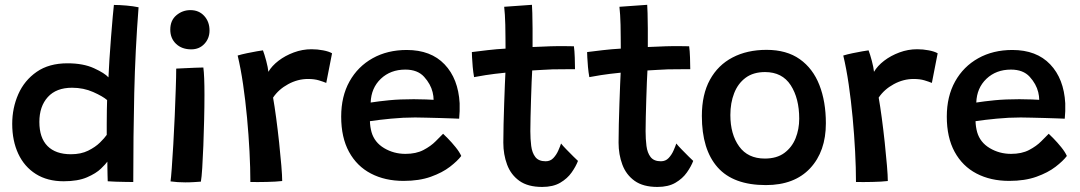

<svg xmlns="http://www.w3.org/2000/svg" viewBox="-20 -736 4376 778"><path d="M416.5 -1.5Q416 -9.5 415.8 -25.2Q415.5 -41 415.2 -56.8Q415 -72.5 415 -81Q409 -72 389.2 -52.8Q369.5 -33.5 332.5 -17.5Q295.5 -1.5 238 -1.5Q172 -1.5 125.2 -31Q78.5 -60.5 54 -113Q29.5 -165.5 29.5 -234Q29.5 -298.5 54.2 -354.5Q79 -410.5 128.8 -445Q178.5 -479.5 253.5 -479.5Q317.5 -479.5 361 -459.5Q404.5 -439.5 419.5 -422.5Q420.5 -452 423.5 -496.2Q426.5 -540.5 430 -586.5Q433.5 -632.5 436.8 -668Q440 -703.5 441.5 -716Q464 -716 492.2 -713.5Q520.5 -711 541.5 -706.5Q528 -532 524 -358.8Q520 -185.5 520 1.5Q511 1.5 490.5 1.2Q470 1 448.8 0.2Q427.5 -0.5 416.5 -1.5ZM267.5 -111Q308 -111 337.2 -125.5Q366.5 -140 385.2 -158.5Q404 -177 412.5 -189.5Q412.5 -204.5 412.5 -233.2Q412.5 -262 413 -289.8Q413.5 -317.5 414 -330.5Q397 -345.5 357.8 -363Q318.5 -380.5 272 -380.5Q208 -380.5 173.8 -342.8Q139.5 -305 139.5 -242Q139.5 -177.5 172.5 -144.2Q205.5 -111 267.5 -111Z M755 -536Q717 -536 693.5 -558.2Q670 -580.5 670 -616Q670 -653.5 694.8 -674.2Q719.5 -695 751.5 -695Q786 -695 807.5 -671.5Q829 -648 829 -612.5Q829 -580.5 808.2 -558.2Q787.5 -536 755 -536ZM794 0Q786 0.5 768 1.8Q750 3 731 3Q699 3 671 -1Q673 -14 676 -54.5Q679 -95 682.2 -150.5Q685.5 -206 688 -265.2Q690.5 -324.5 692.2 -375.8Q694 -427 694 -458Q703.5 -458.5 725.2 -459.5Q747 -460.5 769.8 -461.5Q792.5 -462.5 804 -462.5Q808.5 -429.5 808.5 -351Q808.5 -304.5 807.2 -250.8Q806 -197 804 -145.8Q802 -94.5 799.5 -55.5Q797 -16.5 794 0Z M1067.5 -445Q1081.5 -469 1108.5 -489.8Q1135.5 -510.5 1170.5 -523.5Q1205.5 -536.5 1242.5 -536.5Q1266 -536.5 1289.5 -532Q1313 -527.5 1325.5 -520L1302 -400Q1290 -405 1271.8 -410.5Q1253.5 -416 1228 -416Q1186.5 -416 1147.8 -395Q1109 -374 1086.5 -340.5Q1092.5 -307 1099 -258.5Q1105.5 -210 1111 -158.8Q1116.5 -107.5 1120 -65.2Q1123.5 -23 1123.5 -2.5Q1097.5 0.5 1061.5 1.2Q1025.5 2 994.5 1.5Q994.5 -55 991 -122.2Q987.5 -189.5 981 -259.2Q974.5 -329 965 -394Q955.5 -459 943 -511Q959.5 -516 981.2 -520.5Q1003 -525 1021.2 -528.2Q1039.5 -531.5 1045.5 -532Q1051.5 -516.5 1058.8 -489.2Q1066 -462 1067.5 -445Z M1849 -104Q1834 -84 1803.2 -60.2Q1772.5 -36.5 1725.8 -19.8Q1679 -3 1615.5 -3Q1540 -3 1483 -32.8Q1426 -62.5 1394.2 -120.8Q1362.5 -179 1362.5 -263.5Q1362.5 -345.5 1396.2 -406Q1430 -466.5 1490 -500Q1550 -533.5 1628 -533.5Q1726 -533.5 1781.5 -475.2Q1837 -417 1842.5 -317.5Q1843.5 -285 1840.5 -255Q1833.5 -255.5 1811.8 -256.2Q1790 -257 1761.8 -257.8Q1733.5 -258.5 1706.5 -259.2Q1679.5 -260 1662 -260Q1613.5 -260 1564.5 -255.2Q1515.5 -250.5 1479 -245Q1479.5 -222.5 1485.5 -200.5Q1497.5 -159 1536.5 -135.8Q1575.5 -112.5 1623 -112.5Q1666 -112.5 1696 -128.2Q1726 -144 1745.2 -163.5Q1764.5 -183 1775.5 -194Q1779.5 -190.5 1794.8 -175Q1810 -159.5 1826 -139.8Q1842 -120 1849 -104ZM1482 -320.5Q1513.5 -325.5 1556.8 -329.8Q1600 -334 1656.5 -334Q1685.5 -334 1706.8 -333Q1728 -332 1737 -331.5Q1737 -346 1733 -362.5Q1725 -395.5 1698.5 -424.8Q1672 -454 1622.5 -454Q1562.5 -454 1523.2 -416.8Q1484 -379.5 1482 -320.5Z M2322 -84Q2313.5 -61.5 2296.2 -37Q2279 -12.5 2250 4.5Q2221 21.5 2177 21.5Q2119 21.5 2084.5 -3.2Q2050 -28 2034.8 -69Q2019.5 -110 2019.5 -158Q2019.5 -190.5 2020.5 -232.5Q2021.5 -274.5 2023 -317Q2024.5 -359.5 2025.8 -393Q2027 -426.5 2028 -441.5Q1982.5 -437 1947.2 -431.5Q1912 -426 1901 -423.5Q1897.5 -443 1895.5 -464.8Q1893.5 -486.5 1892.8 -503.2Q1892 -520 1892 -525Q1920 -528.5 1956 -532.8Q1992 -537 2028.5 -539Q2028.5 -556.5 2028.2 -584Q2028 -611.5 2027.5 -635.5Q2027 -655.5 2025.8 -675.5Q2024.5 -695.5 2023 -708.5L2135.5 -716.5Q2136 -709 2137 -682.8Q2138 -656.5 2138 -620Q2138 -604.5 2138 -583.5Q2138 -562.5 2138 -545.5Q2153.5 -546 2175.5 -547Q2197.5 -548 2211 -548.5Q2245 -549.5 2272.2 -549Q2299.5 -548.5 2305.5 -548.5Q2308 -531 2309 -503Q2310 -475 2310 -455.5Q2304.5 -455.5 2276 -455.5Q2247.5 -455.5 2219.5 -455Q2200 -454 2176 -452.8Q2152 -451.5 2136.5 -450.5Q2135.5 -435 2134.2 -403.5Q2133 -372 2131.8 -334.2Q2130.5 -296.5 2129.8 -261.5Q2129 -226.5 2129 -204.5Q2129 -172.5 2132.5 -144.8Q2136 -117 2149.2 -99.8Q2162.5 -82.5 2191 -82.5Q2210 -82.5 2222.2 -95.5Q2234.5 -108.5 2242 -125.5Q2249.5 -142.5 2253.5 -154.5Q2260 -146 2274.8 -130.8Q2289.5 -115.5 2303.5 -101.8Q2317.5 -88 2322 -84Z M2789 -84Q2780.5 -61.5 2763.2 -37Q2746 -12.5 2717 4.5Q2688 21.5 2644 21.5Q2586 21.5 2551.5 -3.2Q2517 -28 2501.8 -69Q2486.5 -110 2486.5 -158Q2486.5 -190.5 2487.5 -232.5Q2488.5 -274.5 2490 -317Q2491.5 -359.5 2492.8 -393Q2494 -426.5 2495 -441.5Q2449.5 -437 2414.2 -431.5Q2379 -426 2368 -423.5Q2364.5 -443 2362.5 -464.8Q2360.5 -486.5 2359.8 -503.2Q2359 -520 2359 -525Q2387 -528.5 2423 -532.8Q2459 -537 2495.5 -539Q2495.5 -556.5 2495.2 -584Q2495 -611.5 2494.5 -635.5Q2494 -655.5 2492.8 -675.5Q2491.5 -695.5 2490 -708.5L2602.5 -716.5Q2603 -709 2604 -682.8Q2605 -656.5 2605 -620Q2605 -604.5 2605 -583.5Q2605 -562.5 2605 -545.5Q2620.5 -546 2642.5 -547Q2664.5 -548 2678 -548.5Q2712 -549.5 2739.2 -549Q2766.5 -548.5 2772.5 -548.5Q2775 -531 2776 -503Q2777 -475 2777 -455.5Q2771.5 -455.5 2743 -455.5Q2714.5 -455.5 2686.5 -455Q2667 -454 2643 -452.8Q2619 -451.5 2603.5 -450.5Q2602.5 -435 2601.2 -403.5Q2600 -372 2598.8 -334.2Q2597.5 -296.5 2596.8 -261.5Q2596 -226.5 2596 -204.5Q2596 -172.5 2599.5 -144.8Q2603 -117 2616.2 -99.8Q2629.5 -82.5 2658 -82.5Q2677 -82.5 2689.2 -95.5Q2701.5 -108.5 2709 -125.5Q2716.5 -142.5 2720.5 -154.5Q2727 -146 2741.8 -130.8Q2756.5 -115.5 2770.5 -101.8Q2784.5 -88 2789 -84Z M3083.5 14Q2951.5 14 2887.8 -58Q2824 -130 2824 -266Q2824 -353.5 2856.8 -413Q2889.5 -472.5 2948.5 -503.2Q3007.5 -534 3086 -534Q3167.5 -534 3220.8 -496.2Q3274 -458.5 3300.2 -391.5Q3326.5 -324.5 3326.5 -236.5Q3326.5 -122.5 3262.8 -54.2Q3199 14 3083.5 14ZM3079 -93.5Q3127.5 -93.5 3158.2 -116.2Q3189 -139 3203.8 -175.8Q3218.5 -212.5 3218.5 -255Q3218.5 -337.5 3184 -390.8Q3149.5 -444 3080 -444Q3032.5 -444 3001.2 -420.8Q2970 -397.5 2954.8 -358.2Q2939.5 -319 2939.5 -270Q2939.5 -192 2975 -142.8Q3010.5 -93.5 3079 -93.5Z M3521.5 -445Q3535.5 -469 3562.5 -489.8Q3589.5 -510.5 3624.5 -523.5Q3659.5 -536.5 3696.5 -536.5Q3720 -536.5 3743.5 -532Q3767 -527.5 3779.5 -520L3756 -400Q3744 -405 3725.8 -410.5Q3707.5 -416 3682 -416Q3640.5 -416 3601.8 -395Q3563 -374 3540.5 -340.5Q3546.5 -307 3553 -258.5Q3559.5 -210 3565 -158.8Q3570.5 -107.5 3574 -65.2Q3577.5 -23 3577.5 -2.5Q3551.5 0.5 3515.5 1.2Q3479.5 2 3448.5 1.5Q3448.5 -55 3445 -122.2Q3441.5 -189.5 3435 -259.2Q3428.5 -329 3419 -394Q3409.5 -459 3397 -511Q3413.5 -516 3435.2 -520.5Q3457 -525 3475.2 -528.2Q3493.5 -531.5 3499.5 -532Q3505.5 -516.5 3512.8 -489.2Q3520 -462 3521.5 -445Z M4303 -104Q4288 -84 4257.2 -60.2Q4226.5 -36.5 4179.8 -19.8Q4133 -3 4069.5 -3Q3994 -3 3937 -32.8Q3880 -62.5 3848.2 -120.8Q3816.5 -179 3816.5 -263.5Q3816.5 -345.5 3850.2 -406Q3884 -466.5 3944 -500Q4004 -533.5 4082 -533.5Q4180 -533.5 4235.5 -475.2Q4291 -417 4296.5 -317.5Q4297.5 -285 4294.5 -255Q4287.5 -255.5 4265.8 -256.2Q4244 -257 4215.8 -257.8Q4187.5 -258.5 4160.5 -259.2Q4133.5 -260 4116 -260Q4067.5 -260 4018.5 -255.2Q3969.5 -250.5 3933 -245Q3933.5 -222.5 3939.5 -200.5Q3951.5 -159 3990.5 -135.8Q4029.5 -112.5 4077 -112.5Q4120 -112.5 4150 -128.2Q4180 -144 4199.2 -163.5Q4218.5 -183 4229.5 -194Q4233.5 -190.5 4248.8 -175Q4264 -159.5 4280 -139.8Q4296 -120 4303 -104ZM3936 -320.5Q3967.5 -325.5 4010.8 -329.8Q4054 -334 4110.5 -334Q4139.5 -334 4160.8 -333Q4182 -332 4191 -331.5Q4191 -346 4187 -362.5Q4179 -395.5 4152.5 -424.8Q4126 -454 4076.5 -454Q4016.5 -454 3977.2 -416.8Q3938 -379.5 3936 -320.5Z"/></svg>

Font: Grandstander Medium
Style: Regular
Weight: 500
Designer: Tyler Finck
Foundry: Etcetera Type Co
Version: Version 1.200; ttfautohint (v1.8.3)